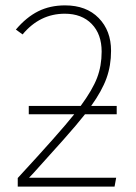

<svg xmlns="http://www.w3.org/2000/svg" viewBox="-20 -694 507 714"><path d="M296 -269Q267 -232 215.5 -174Q164 -116 105 -51L88 -33H412L406 0H46V-32Q202 -201 256 -269H87V-300H280Q324 -360 341 -404.5Q358 -449 358 -502Q358 -567 321 -605Q284 -643 221 -643Q128 -643 64 -566L39 -584Q78 -630 122 -652Q166 -674 222 -674Q301 -674 347 -627Q393 -580 393 -505Q393 -450 376 -403Q359 -356 319 -300H414V-269Z"/></svg>

Font: FiraGO UltraLight
Style: Regular
Weight: 200
Designer: bBox Type
Foundry: bBox Type GmbH
Version: Version 1.001